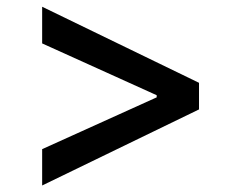

<svg xmlns="http://www.w3.org/2000/svg" viewBox="-20 -576 701 578"><path d="M579.1 -246.6 106.9 -17.6V-127L455.6 -284.7L451.7 -279.3V-293.9L455.6 -287.6L106.9 -445.3V-555.7L579.1 -326.7Z"/></svg>

Font: Inter 18pt Medium
Style: Regular
Weight: 500
Designer: Rasmus Andersson
Foundry: rsms
Version: Version 4.001;git-66647c0bb